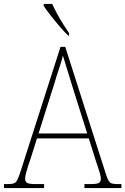

<svg xmlns="http://www.w3.org/2000/svg" viewBox="-23 -951 634 971"><path d="M-3 0V-20H16Q37 -20 47.5 -24Q58 -28 64.5 -41Q71 -54 80 -81L283 -714H307L515 -63Q525 -34 534.5 -27Q544 -20 575 -20H591V0H404V-20H433Q469 -20 478 -26.5Q487 -33 487 -48Q487 -57 482.5 -73.5Q478 -90 472 -107Q466 -124 463 -134L426 -251H164L129 -140Q125 -129 119 -111Q113 -93 108.5 -75Q104 -57 104 -47Q104 -33 113.5 -26.5Q123 -20 158 -20H200V0ZM172 -276H418L347 -501Q333 -547 318.5 -594Q304 -641 295 -670Q292 -654 283 -626.5Q274 -599 264 -568.5Q254 -538 247 -513ZM322 -771Q303 -789 278.5 -817.5Q254 -846 231.5 -875Q209 -904 198 -921V-931H241Q251 -909 265.5 -882Q280 -855 296.5 -829Q313 -803 326 -784V-771Z"/></svg>

Font: Noto Serif Lao SemiCondensed Thin
Style: Regular
Weight: 100
Width: 4
Designer: Monotype Design Team
Foundry: Monotype Imaging Inc.
Version: Version 2.003; ttfautohint (v1.8.4.7-5d5b)